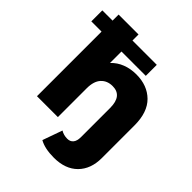

<svg xmlns="http://www.w3.org/2000/svg" viewBox="-286 -886 1234 1234"><g transform="rotate(45 331.0 -269.5)"><path d="M640 -310V-14Q640 86 582 144.5Q524 203 420 203Q337 203 288 175L336 40Q362 56 395 56Q421 56 435.5 38.5Q450 21 450 -15V-279Q450 -390 362 -390Q313 -390 283.5 -358Q254 -326 254 -262V0H64V-587H-29V-687H64V-742H245V-687H466V-587H245V-483Q277 -517 321 -534Q365 -551 417 -551Q517 -551 578.5 -490.5Q640 -430 640 -310Z"/></g></svg>

Font: Montserrat Alternates ExtraBold
Style: Regular
Weight: 800
Designer: Julieta Ulanovsky
Foundry: Julieta Ulanovsky
Version: Version 7.200